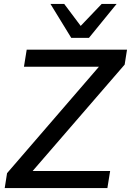

<svg xmlns="http://www.w3.org/2000/svg" viewBox="-20 -958 667 978"><path d="M4 0 16 -76 514 -653 509 -618H102L116 -705H627L615 -629L116 -52L121 -87H541L527 0ZM343 -765 237 -938H307L391 -826L498 -938H574L433 -765Z"/></svg>

Font: Mulish ExtraLight SemiBold
Style: Italic
Weight: 600
Italic angle: -9°
Version: Version 3.603